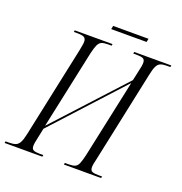

<svg xmlns="http://www.w3.org/2000/svg" viewBox="-168 -933 1001 1056"><g transform="rotate(20 332.0 -404.5)"><path d="M-26 0 -24 -10H-4Q20 -10 34.5 -15.5Q49 -21 58 -38Q67 -55 74 -89L187 -620Q190 -638 192.5 -650.5Q195 -663 195 -672Q195 -691 183.5 -697.5Q172 -704 143 -704H123L125 -714H346L344 -704H322Q299 -704 286 -698.5Q273 -693 265 -676Q257 -659 249 -624L151 -165L519 -566L531 -621Q540 -657 540 -674Q540 -693 528.5 -698.5Q517 -704 494 -704H471L473 -714H690L688 -704H667Q644 -704 630.5 -698.5Q617 -693 608.5 -676Q600 -659 593 -624L480 -91Q476 -74 473.5 -61.5Q471 -49 471 -40Q471 -20 483 -15Q495 -10 520 -10H541L539 0H321L323 -10H346Q369 -10 382 -15.5Q395 -21 402.5 -38Q410 -55 418 -90L516 -548L148 -146L137 -93Q128 -55 128 -39Q128 -21 139.5 -15.5Q151 -10 174 -10H197L195 0ZM311 -789 315 -809H522L518 -789Z"/></g></svg>

Font: Noto Serif Display ExtraCondensed Light
Style: Italic
Weight: 300
Width: 2
Italic angle: -12°
Designer: Monotype Design Team
Foundry: Monotype Imaging Inc.
Version: Version 2.009